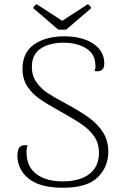

<svg xmlns="http://www.w3.org/2000/svg" viewBox="-20 -872 586 904"><path d="M62 -140Q62 -167 72.5 -179Q83 -191 109 -188Q104 -169 105 -152Q106 -86 152 -52Q198 -18 276 -18Q355 -18 400.5 -52.5Q446 -87 446 -153Q446 -195 426 -226Q406 -257 370.5 -282.5Q335 -308 270 -344Q203 -381 167 -406Q131 -431 108.5 -465.5Q86 -500 86 -548Q86 -625 141 -663Q196 -701 282 -701Q367 -701 419 -666.5Q471 -632 471 -573Q471 -559 466.5 -550.5Q462 -542 451 -538Q443 -536 439 -536Q435 -536 425 -538Q431 -550 429 -567Q428 -618 385.5 -644.5Q343 -671 278 -671Q215 -671 172.5 -644Q130 -617 130 -557Q130 -514 152.5 -483.5Q175 -453 204 -434Q233 -415 294 -382Q361 -346 402 -315.5Q443 -285 466.5 -246.5Q490 -208 490 -158Q490 -87 440.5 -37.5Q391 12 276 12Q168 12 115 -31Q62 -74 62 -140ZM273 -732Q260 -732 254 -733L136 -834Q143 -848 153 -852L273 -774L393 -852Q398 -850 403 -844.5Q408 -839 410 -834L292 -733Q286 -732 273 -732Z"/></svg>

Font: Arima Madurai ExtraLight
Style: Regular
Weight: 275
Designer: Joana Correia and Natanael Gama
Foundry: NDISCOVER
Version: Version 1.020